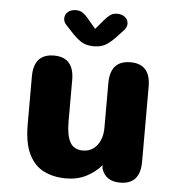

<svg xmlns="http://www.w3.org/2000/svg" viewBox="-50 -719 720 778"><g transform="rotate(5 309.5 -330.5)"><path d="M155.4 -481Q237.2 -481 237.2 -388.8V-218.7Q237.2 -163.5 252.8 -135.7Q268.3 -107.9 304.9 -107.9Q329.8 -107.9 347.4 -120.9Q365.1 -133.8 374.7 -156.4Q384.2 -179 384.2 -206.8V-388.8Q384.2 -481 466.5 -481Q548.2 -481 548.2 -388.8V-83.2Q548.2 8.6 466.5 8.6Q407.2 8.6 390.9 -41.6L389.7 -55.3Q364.8 -26.1 328.7 -7.7Q292.6 10.7 246.8 10.7Q195.9 10.7 156.7 -8.6Q117.4 -27.9 95.3 -72.9Q73.2 -117.9 73.2 -194.6V-388.8Q73.2 -481 155.4 -481ZM428.7 -607.9 409.1 -587Q385.2 -560.2 364.5 -546.4Q343.8 -532.5 311.6 -532.5Q279.9 -532.5 259 -546.6Q238 -560.7 214.6 -587L195 -607.9Q183.2 -620.1 183.2 -634.4Q183.2 -650.8 195.7 -661.5Q208.2 -672.1 228.3 -672.1Q245.3 -672.1 257.1 -663.4Q268.8 -654.8 279.7 -641.3L311.7 -603.1L344 -641.2Q354.4 -653.8 366.4 -663Q378.4 -672.1 395.3 -672.1Q415.6 -672.1 428.1 -661.5Q440.7 -650.9 440.7 -634.6Q440.7 -621.2 428.7 -607.9Z"/></g></svg>

Font: Sono ExtraLight
Style: Regular
Weight: 200
Designer: Tyler Finck
Foundry: Tyler Finck
Version: Version 2.112